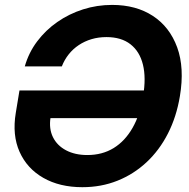

<svg xmlns="http://www.w3.org/2000/svg" viewBox="-20 -759 777 790"><path d="M318.8 11.2Q225.6 11.2 158.4 -27.1Q91.3 -65.4 60.5 -134.3Q29.8 -203.1 44.9 -294.4L60.1 -386.7H613.3L594.2 -272.9H152.8L188 -275.9Q180.7 -229.5 197.8 -194.8Q214.8 -160.2 251.7 -140.6Q288.6 -121.1 339.4 -121.1Q400.9 -121.1 447.8 -149.9Q494.6 -178.7 525.6 -233.2Q556.6 -287.6 568.8 -363.8Q581.5 -439 568.1 -493.2Q554.7 -547.4 516.8 -576.9Q479 -606.4 418 -606.4Q385.3 -606.4 356.7 -597.9Q328.1 -589.4 304.2 -573.5Q280.3 -557.6 262.7 -535.4Q245.1 -513.2 234.4 -485.8H82Q98.1 -542.5 132.8 -588.6Q167.5 -634.8 215.8 -668.5Q264.2 -702.1 321.8 -720.5Q379.4 -738.8 441.4 -738.8Q539.6 -738.8 608.9 -693.6Q678.2 -648.4 709 -564.2Q739.7 -480 720.2 -363.3Q706.1 -278.3 670.9 -209.5Q635.7 -140.6 582.8 -91.3Q529.8 -42 463.1 -15.4Q396.5 11.2 318.8 11.2Z"/></svg>

Font: Inter 28pt
Style: Bold Italic
Weight: 700
Italic angle: -9.3988°
Designer: Rasmus Andersson
Foundry: rsms
Version: Version 4.001;git-66647c0bb